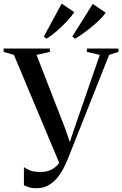

<svg xmlns="http://www.w3.org/2000/svg" viewBox="-36 -1006 662 1040"><path d="M161.5 13.5Q135 13.5 119.5 8Q104 2.5 93.5 -3V-100.5Q106.5 -91.5 126.2 -83Q146 -74.5 182.5 -74.5Q213 -74.5 236 -84.2Q259 -94 275.5 -112.2Q292 -130.5 301.5 -156.5L290.5 -110L39.5 -708.5L-16.5 -725V-743H234V-725L162 -708.5L315.5 -313.5L350 -214.5L335.5 -217L367.5 -312.5L504.5 -708.5L434.5 -725V-743H605.5V-725L555 -708.5L335 -154Q326 -131.5 312.2 -102.8Q298.5 -74 278.2 -47.8Q258 -21.5 229.2 -4Q200.5 13.5 161.5 13.5ZM370 -796.5 355.5 -808 466.5 -985 536.5 -937Q525.5 -921 505.5 -901Q485.5 -881 461.2 -861Q437 -841 413 -824Q389 -807 371 -796.5ZM215.5 -796.5 201.5 -808 298 -986.5 366.5 -940Q352.5 -918.5 326.2 -890.5Q300 -862.5 270.5 -837Q241 -811.5 216.5 -796.5Z"/></svg>

Font: Merriweather 144pt
Style: Regular
Weight: 400
Version: Version 2.100